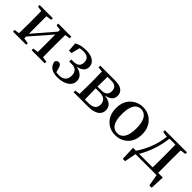

<svg xmlns="http://www.w3.org/2000/svg" viewBox="159 -1527 2686 2686"><g transform="rotate(45 1502.0 -184.0)"><path d="M670.9 -494.1 594.7 -483.4Q592.8 -372.1 592.8 -293.9V-232.4Q592.8 -154.3 594.7 -43L670.9 -32.2V0H412.1V-32.2L491.2 -43.9V-389.6L222.7 -81.1V-43.9L304.7 -32.2V0H43.9V-32.2L119.1 -43Q122.1 -127 122.1 -232.4V-293.9Q122.1 -400.4 119.1 -483.4L43.9 -494.1V-526.4H304.7V-494.1L222.7 -482.4V-135.7L491.2 -447.3V-482.4L412.1 -494.1V-526.4H670.9Z M786.1 -365.2 775.4 -499Q848.6 -541 953.1 -541Q1078.1 -541 1127.9 -473.6Q1149.4 -442.4 1149.4 -404.3Q1149.4 -309.6 1022.5 -282.2Q1021.5 -282.2 1020.5 -282.2Q1158.2 -254.9 1166 -151.4Q1166 -145.5 1166 -140.6Q1166 -64.5 1087.9 -20.5Q1025.4 14.6 932.6 14.6Q813.5 14.6 768.6 -58.6Q753.9 -85 750 -116.2Q763.7 -151.4 802.7 -152.3Q842.8 -149.4 855.5 -93.8L875 -26.4Q898.4 -22.5 932.6 -22.5Q1025.4 -22.5 1052.7 -91.8Q1061.5 -115.2 1061.5 -142.6Q1061.5 -247.1 969.7 -258.8Q958 -259.8 947.3 -259.8H896.5V-300.8H942.4Q1054.7 -302.7 1053.7 -400.4Q1053.7 -491.2 960 -501Q949.2 -502 938.5 -502Q901.4 -502 867.2 -494.1L834 -365.2Z M1426.8 -39.1H1503.9Q1632.8 -41 1633.8 -144.5Q1631.8 -255.9 1500 -256.8H1423.8V-232.4Q1423.8 -122.1 1426.8 -39.1ZM1505.9 -487.3H1426.8Q1423.8 -407.2 1423.8 -292H1496.1Q1600.6 -292 1611.3 -371.1Q1612.3 -380.9 1612.3 -391.6Q1610.4 -486.3 1505.9 -487.3ZM1243.2 -526.4H1536.1Q1689.5 -526.4 1711.9 -430.7Q1715.8 -415 1715.8 -399.4Q1715.8 -300.8 1584 -277.3Q1583 -277.3 1582 -277.3Q1741.2 -257.8 1742.2 -142.6Q1742.2 -46.9 1634.8 -13.7Q1587.9 0 1523.4 0H1243.2V-32.2L1318.4 -43Q1321.3 -127 1321.3 -232.4V-293.9Q1321.3 -400.4 1318.4 -483.4L1243.2 -494.1Z M2079.1 14.6Q1958 14.6 1883.8 -70.3Q1819.3 -144.5 1819.3 -262.7Q1819.3 -410.2 1919.9 -488.3Q1989.3 -541 2079.1 -541Q2192.4 -541 2266.6 -461.9Q2338.9 -384.8 2338.9 -262.7Q2338.9 -111.3 2236.3 -35.2Q2168 14.6 2079.1 14.6ZM2079.1 -25.4Q2179.7 -25.4 2210.9 -149.4Q2222.7 -198.2 2222.7 -261.7Q2222.7 -447.3 2131.8 -490.2Q2107.4 -502 2079.1 -502Q1975.6 -502 1946.3 -368.2Q1936.5 -321.3 1936.5 -261.7Q1936.5 -54.7 2047.9 -28.3Q2063.5 -25.4 2079.1 -25.4Z M2501 -38.1H2768.6Q2770.5 -149.4 2770.5 -232.4V-293.9Q2770.5 -377 2768.6 -488.3H2650.4Q2625 -253.9 2501 -38.1ZM2877.9 -38.1H2968.8L2960.9 172.9H2915L2883.8 0H2467.8L2434.6 172.9H2388.7L2380.9 -38.1H2439.5Q2577.1 -241.2 2606.4 -480.5L2521.5 -494.1V-526.4H2959V-494.1L2877.9 -483.4Q2876 -372.1 2876 -293.9V-232.4Q2876 -149.4 2877.9 -38.1Z"/></g></svg>

Font: GenYoMin JP SemiBold
Style: Regular
Weight: 600
Version: Version 1.001;PS 1;hotconv 16.6.51;makeotf.lib2.5.65220 DEVE